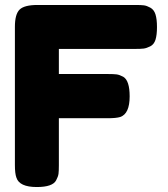

<svg xmlns="http://www.w3.org/2000/svg" viewBox="-20 -753 677 773"><path d="M525 -733Q548 -733 559.5 -731.5Q571 -730 585.5 -722Q600 -714 606 -695Q612 -676 612 -644Q612 -612 606 -593Q600 -574 585 -566.5Q570 -559 558.5 -557.5Q547 -556 523 -556H217V-455H414Q438 -455 449.5 -453.5Q461 -452 476 -444Q502 -429 502 -365Q502 -295 464 -282Q448 -277 413 -277H217V-88Q217 -64 215.5 -53Q214 -42 206 -27Q192 0 128 0Q58 0 46 -38Q40 -54 40 -89V-645Q40 -696 59 -714.5Q78 -733 131 -733Z"/></svg>

Font: Fredoka One
Style: Regular
Weight: 400
Version: Version 1.001;April 7, 2020;FontCreator 12.0.0.2522 64-bit